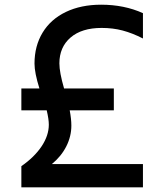

<svg xmlns="http://www.w3.org/2000/svg" viewBox="-20 -798 674 818"><path d="M71 -421H148Q127 -488 127 -527Q127 -602 161.5 -659Q196 -716 260.5 -747Q325 -778 411 -778Q509 -778 589 -742V-634Q544 -657 502.5 -668Q461 -679 413 -679Q328 -679 280.5 -638Q233 -597 233 -528Q233 -490 253 -421H465V-328H277Q284 -291 284 -263Q284 -217 262.5 -174.5Q241 -132 201 -99H589V0H71V-90Q127 -129 157.5 -175Q188 -221 188 -267Q188 -290 179 -328H71Z"/></svg>

Font: Application Medium
Style: Regular
Weight: 500
Designer: Wei Huang
Foundry: Wei Huang
Version: Version 0.012